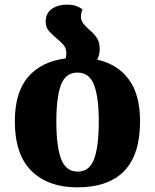

<svg xmlns="http://www.w3.org/2000/svg" viewBox="-20 -794 669 828"><path d="M399 -537Q487 -517 535.5 -451.5Q584 -386 584 -271Q584 -127 515.5 -56.5Q447 14 313 14Q188 14 116 -56.5Q44 -127 44 -271Q44 -396 101.5 -462.5Q159 -529 263 -542Q266 -553 266 -564Q266 -586 254 -600Q242 -614 227 -626Q209 -641 193 -658Q177 -675 177 -701Q177 -737 203.5 -755.5Q230 -774 267 -774Q292 -774 307.5 -768.5Q323 -763 336 -754Q329 -739 329 -722Q329 -705 340 -691.5Q351 -678 367 -664Q384 -650 397 -631.5Q410 -613 410 -582Q410 -557 399 -537ZM315 -54Q366 -54 386 -108.5Q406 -163 406 -271Q406 -375 385.5 -428Q365 -481 314 -481Q263 -481 243 -428Q223 -375 223 -271Q223 -163 243.5 -108.5Q264 -54 315 -54Z"/></svg>

Font: Noto Serif Georgian ExtraBold
Style: Regular
Weight: 800
Designer: Monotype Design Team, Akaki Razmadze
Foundry: Google LLC
Version: Version 2.003; ttfautohint (v1.8.4.7-5d5b)